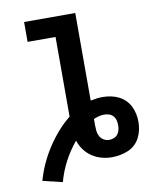

<svg xmlns="http://www.w3.org/2000/svg" viewBox="-90 -804 780 961"><g transform="rotate(-10 300.0 -323.5)"><path d="M151 88 51 64Q63 21 81.5 -19.5Q100 -60 124 -97Q148 -134 177 -167.5Q206 -201 241 -229V-634H99V-735H359V-290Q374 -293 389.5 -295Q405 -297 420 -297Q441 -297 461.5 -293Q482 -289 500.5 -280Q519 -271 534 -256.5Q549 -242 558 -224Q567 -206 571.5 -185.5Q576 -165 576 -144Q576 -123 571.5 -102.5Q567 -82 557.5 -63.5Q548 -45 532.5 -30.5Q517 -16 497.5 -8Q478 0 457.5 4Q437 8 416 8Q389 8 363 1Q337 -6 314.5 -21Q292 -36 276 -58Q260 -80 252 -105Q217 -63 191 -14Q165 35 151 88ZM416 -80Q428 -80 440 -84.5Q452 -89 459.5 -98.5Q467 -108 470 -120Q473 -132 473 -145Q473 -157 470 -169.5Q467 -182 458.5 -191.5Q450 -201 438 -205Q426 -209 413 -209Q399 -209 385.5 -205.5Q372 -202 359 -196Q359 -188 359 -180Q359 -172 359 -164Q359 -150 360.5 -135.5Q362 -121 369 -108Q376 -95 389 -87.5Q402 -80 416 -80Z"/></g></svg>

Font: Iosevka Curly Extended
Style: Bold
Weight: 700
Width: 7
Monospace: yes
Designer: Belleve Invis
Foundry: Belleve Invis
Version: Version 11.1.0; ttfautohint (v1.8.3)